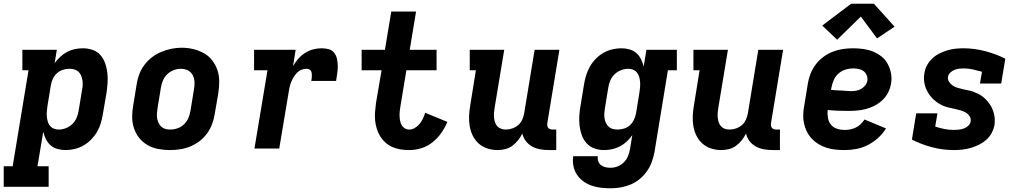

<svg xmlns="http://www.w3.org/2000/svg" viewBox="-55 -797 5475 1030"><path d="M-35 205V95H13L98 -420H65V-530H250L238 -458Q251 -476 268 -492Q285 -508 305 -518.5Q325 -529 346.5 -533.5Q368 -538 390 -538Q417 -538 442.5 -529Q468 -520 484.5 -500.5Q501 -481 509.5 -456.5Q518 -432 521 -405.5Q524 -379 522 -351Q520 -323 516 -296L497 -186Q493 -161 486 -137Q479 -113 466 -90.5Q453 -68 434.5 -49Q416 -30 393.5 -17Q371 -4 346.5 2Q322 8 297 8Q274 8 253 2Q232 -4 216.5 -17.5Q201 -31 191.5 -50Q182 -69 177 -90Q177 -90 177 -90Q177 -90 177 -90L146 95H206V205ZM260 -102Q279 -102 298.5 -109.5Q318 -117 333 -131.5Q348 -146 356 -165Q364 -184 367 -204L385 -314Q388 -327 388.5 -341Q389 -355 387 -367.5Q385 -380 380 -392Q375 -404 365.5 -412.5Q356 -421 343.5 -424.5Q331 -428 317 -428Q300 -428 282.5 -422.5Q265 -417 251 -404.5Q237 -392 229 -375Q221 -358 218 -341L200 -231Q198 -217 196.5 -202.5Q195 -188 196 -174.5Q197 -161 200.5 -147.5Q204 -134 212 -123.5Q220 -113 232.5 -107.5Q245 -102 260 -102Z M856 8Q824 8 793 2Q762 -4 736 -19Q710 -34 691.5 -57.5Q673 -81 663.5 -110Q654 -139 654 -170.5Q654 -202 660 -234L678 -344Q682 -372 692 -398.5Q702 -425 719.5 -448.5Q737 -472 760.5 -490Q784 -508 811 -519Q838 -530 865 -535.5Q892 -541 920 -541Q952 -541 982.5 -533.5Q1013 -526 1039 -511.5Q1065 -497 1083.5 -473Q1102 -449 1111.5 -420.5Q1121 -392 1121 -360Q1121 -328 1116 -296L1097 -186Q1093 -159 1083 -132Q1073 -105 1056 -81.5Q1039 -58 1015.5 -40Q992 -22 965 -11Q938 0 910.5 4Q883 8 856 8ZM858 -102Q878 -102 898 -109Q918 -116 933 -131Q948 -146 956 -165Q964 -184 967 -204L985 -314Q989 -334 988.5 -354.5Q988 -375 979.5 -392.5Q971 -410 953.5 -419Q936 -428 915 -428Q895 -428 876 -420.5Q857 -413 842 -398.5Q827 -384 819 -365Q811 -346 808 -326L790 -216Q788 -203 787 -189Q786 -175 788 -162.5Q790 -150 795.5 -138Q801 -126 810 -117.5Q819 -109 832 -105.5Q845 -102 858 -102Z M1310 0 1380 -420H1308V-530H1531L1517 -442Q1529 -463 1545 -481.5Q1561 -500 1581.5 -513Q1602 -526 1624.5 -532Q1647 -538 1670 -538Q1690 -538 1708.5 -533Q1727 -528 1738 -513.5Q1749 -499 1753 -480Q1757 -461 1757 -441.5Q1757 -422 1754 -402.5Q1751 -383 1748 -363H1615Q1616 -370 1617 -377Q1618 -384 1618 -391.5Q1618 -399 1617 -405.5Q1616 -412 1612.5 -417.5Q1609 -423 1602.5 -425.5Q1596 -428 1589 -428Q1575 -428 1561.5 -422.5Q1548 -417 1538 -406.5Q1528 -396 1520.5 -383.5Q1513 -371 1507.5 -358Q1502 -345 1499 -331.5Q1496 -318 1494 -305L1443 0Z M2141 8Q2117 8 2094 4.5Q2071 1 2050.5 -8Q2030 -17 2013.5 -31.5Q1997 -46 1985 -65Q1973 -84 1966.5 -105.5Q1960 -127 1957.5 -150Q1955 -173 1957 -196.5Q1959 -220 1962 -244L1992 -420H1885V-530H2010L2044 -735H2177L2143 -530H2287V-420H2125L2093 -226Q2091 -213 2089.5 -200Q2088 -187 2088.5 -174Q2089 -161 2091.5 -148.5Q2094 -136 2100 -125.5Q2106 -115 2117 -108.5Q2128 -102 2141 -102Q2156 -102 2171 -111Q2186 -120 2196.5 -133Q2207 -146 2214 -161Q2221 -176 2226 -192L2345 -143Q2332 -112 2312 -83.5Q2292 -55 2265 -33.5Q2238 -12 2205.5 -2Q2173 8 2141 8Z M2614 8Q2586 8 2559.5 -0.5Q2533 -9 2513 -27Q2493 -45 2481 -69.5Q2469 -94 2464.5 -121Q2460 -148 2461.5 -177Q2463 -206 2468 -234L2498 -420H2465V-530H2650L2598 -216Q2596 -203 2595 -190Q2594 -177 2595.5 -164.5Q2597 -152 2601 -140Q2605 -128 2613.5 -119Q2622 -110 2634 -106Q2646 -102 2659 -102Q2676 -102 2693.5 -108Q2711 -114 2725 -126Q2739 -138 2746.5 -155Q2754 -172 2757 -189L2813 -530H2946L2881 -136Q2880 -129 2881 -122.5Q2882 -116 2886 -111Q2890 -106 2896.5 -104Q2903 -102 2909 -102H2929V8H2891Q2867 8 2843.5 4Q2820 0 2800 -11Q2780 -22 2766 -40Q2752 -58 2747 -81Q2738 -62 2724.5 -45Q2711 -28 2693.5 -15Q2676 -2 2655 3Q2634 8 2614 8Z M3220 213Q3194 213 3168 210Q3142 207 3118 198.5Q3094 190 3073.5 175Q3053 160 3039.5 139Q3026 118 3021 92.5Q3016 67 3020 41H3152Q3150 55 3154.5 68Q3159 81 3169.5 89Q3180 97 3193 100Q3206 103 3220 103Q3240 103 3259 95.5Q3278 88 3292.5 73Q3307 58 3314.5 39Q3322 20 3325 1L3337 -72Q3325 -54 3307.5 -38Q3290 -22 3270 -11.5Q3250 -1 3228.5 3.5Q3207 8 3185 8Q3158 8 3133 -1Q3108 -10 3091 -29.5Q3074 -49 3065.5 -73.5Q3057 -98 3054 -124.5Q3051 -151 3053 -179Q3055 -207 3060 -234L3078 -344Q3082 -369 3089.5 -393Q3097 -417 3109.5 -439.5Q3122 -462 3140.5 -481Q3159 -500 3181.5 -513Q3204 -526 3229 -532Q3254 -538 3278 -538Q3301 -538 3322 -532Q3343 -526 3358.5 -512.5Q3374 -499 3383.5 -480Q3393 -461 3398 -440L3413 -530H3576V-420H3528L3456 19Q3451 46 3441.5 72Q3432 98 3415.5 121.5Q3399 145 3376.5 163.5Q3354 182 3327.5 193Q3301 204 3274 208.5Q3247 213 3220 213ZM3258 -102Q3276 -102 3293.5 -107.5Q3311 -113 3324.5 -125.5Q3338 -138 3346 -155Q3354 -172 3357 -189L3375 -299Q3377 -313 3378.5 -327.5Q3380 -342 3379 -355.5Q3378 -369 3374.5 -382.5Q3371 -396 3363 -406.5Q3355 -417 3342.5 -422.5Q3330 -428 3316 -428Q3296 -428 3276.5 -420.5Q3257 -413 3242 -398.5Q3227 -384 3219 -365Q3211 -346 3208 -326L3190 -216Q3188 -203 3187 -189Q3186 -175 3188 -162.5Q3190 -150 3195.5 -138Q3201 -126 3210 -117.5Q3219 -109 3231.5 -105.5Q3244 -102 3258 -102Z M3814 8Q3786 8 3759.5 -0.5Q3733 -9 3713 -27Q3693 -45 3681 -69.5Q3669 -94 3664.5 -121Q3660 -148 3661.5 -177Q3663 -206 3668 -234L3698 -420H3665V-530H3850L3798 -216Q3796 -203 3795 -190Q3794 -177 3795.5 -164.5Q3797 -152 3801 -140Q3805 -128 3813.5 -119Q3822 -110 3834 -106Q3846 -102 3859 -102Q3876 -102 3893.5 -108Q3911 -114 3925 -126Q3939 -138 3946.5 -155Q3954 -172 3957 -189L4013 -530H4146L4081 -136Q4080 -129 4081 -122.5Q4082 -116 4086 -111Q4090 -106 4096.5 -104Q4103 -102 4109 -102H4129V8H4091Q4067 8 4043.5 4Q4020 0 4000 -11Q3980 -22 3966 -40Q3952 -58 3947 -81Q3938 -62 3924.5 -45Q3911 -28 3893.5 -15Q3876 -2 3855 3Q3834 8 3814 8Z M4477 8Q4452 8 4427 5.5Q4402 3 4379 -4.5Q4356 -12 4336 -24Q4316 -36 4300 -53Q4284 -70 4273.5 -91Q4263 -112 4258 -135.5Q4253 -159 4254 -184Q4255 -209 4260 -234L4278 -344Q4282 -372 4292 -398.5Q4302 -425 4319.5 -449Q4337 -473 4361 -491Q4385 -509 4412 -519.5Q4439 -530 4466.5 -534Q4494 -538 4522 -538Q4550 -538 4577.5 -534Q4605 -530 4629.5 -520Q4654 -510 4674.5 -493.5Q4695 -477 4707.5 -453.5Q4720 -430 4725 -403Q4730 -376 4725 -348Q4721 -324 4709.5 -301Q4698 -278 4679.5 -260.5Q4661 -243 4638.5 -231Q4616 -219 4591.5 -212.5Q4567 -206 4543.5 -204Q4520 -202 4496 -202Q4468 -202 4440.5 -203Q4413 -204 4385 -207Q4383 -186 4386.5 -165Q4390 -144 4402.5 -128.5Q4415 -113 4435 -106.5Q4455 -100 4477 -100Q4492 -100 4507 -103Q4522 -106 4536.5 -113Q4551 -120 4562.5 -131.5Q4574 -143 4583 -156L4698 -108Q4681 -80 4655.5 -57Q4630 -34 4600.5 -19Q4571 -4 4539.5 2Q4508 8 4477 8ZM4510 -308Q4524 -308 4538 -310.5Q4552 -313 4564.5 -320Q4577 -327 4586.5 -339Q4596 -351 4598 -365Q4600 -380 4594.5 -393.5Q4589 -407 4577.5 -415.5Q4566 -424 4551 -427Q4536 -430 4521 -430Q4501 -430 4480 -423.5Q4459 -417 4442.5 -402Q4426 -387 4417.5 -367Q4409 -347 4405 -326L4403 -315Q4416 -313 4429.5 -312.5Q4443 -312 4456.5 -311.5Q4470 -311 4483.5 -309.5Q4497 -308 4510 -308ZM4436 -584 4356 -660 4511 -777H4633L4744 -654L4650 -591L4563 -708Z M5063 8Q5002 8 4945.5 -7Q4889 -22 4837 -48L4860 -189H4974L4962 -118Q4986 -110 5011 -105Q5036 -100 5062 -100Q5075 -100 5088.5 -101.5Q5102 -103 5115 -107.5Q5128 -112 5139 -122Q5150 -132 5152 -145Q5155 -160 5147 -172.5Q5139 -185 5127 -192.5Q5115 -200 5101 -204Q5087 -208 5072.5 -211.5Q5058 -215 5043.5 -218Q5029 -221 5015.5 -225.5Q5002 -230 4989.5 -237Q4977 -244 4966 -252.5Q4955 -261 4945.5 -271Q4936 -281 4928 -293Q4920 -305 4914.5 -317.5Q4909 -330 4905.5 -344.5Q4902 -359 4901.5 -374Q4901 -389 4904 -404Q4907 -426 4918 -446.5Q4929 -467 4946 -483Q4963 -499 4983.5 -509.5Q5004 -520 5025.5 -526.5Q5047 -533 5069 -535.5Q5091 -538 5113 -538Q5143 -538 5172.5 -534Q5202 -530 5230.5 -522.5Q5259 -515 5286 -505Q5313 -495 5338 -482L5316 -349H5202L5213 -412Q5189 -419 5164.5 -424.5Q5140 -430 5114 -430Q5101 -430 5089 -428.5Q5077 -427 5065 -422Q5053 -417 5043 -407.5Q5033 -398 5031 -386Q5028 -371 5036 -358.5Q5044 -346 5056 -338Q5068 -330 5082 -326Q5096 -322 5110 -318.5Q5124 -315 5138.5 -312.5Q5153 -310 5166.5 -305Q5180 -300 5193 -293.5Q5206 -287 5217 -278.5Q5228 -270 5237.5 -259.5Q5247 -249 5255 -237.5Q5263 -226 5268.5 -213Q5274 -200 5277.5 -185.5Q5281 -171 5281.5 -156.5Q5282 -142 5280 -127Q5276 -104 5264.5 -83Q5253 -62 5235.5 -46.5Q5218 -31 5196.5 -20.5Q5175 -10 5152.5 -3.5Q5130 3 5108 5.5Q5086 8 5063 8Z"/></svg>

Font: Iosevka Curly Slab XBdEx
Style: Italic
Weight: 800
Width: 7
Italic angle: -9°
Monospace: yes
Designer: Belleve Invis
Foundry: Belleve Invis
Version: Version 11.1.0; ttfautohint (v1.8.3)